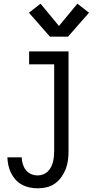

<svg xmlns="http://www.w3.org/2000/svg" viewBox="-20 -799 540 1042"><path d="M185 223Q163 223 141 218.5Q119 214 99.5 203.5Q80 193 65 176.5Q50 160 40 140Q30 120 25.5 98.5Q21 77 20 55H98Q98 73 103.5 91Q109 109 120 123.5Q131 138 148.5 145.5Q166 153 185 153Q200 153 214.5 147.5Q229 142 239.5 131.5Q250 121 257 107.5Q264 94 267.5 79.5Q271 65 272.5 50Q274 35 274 20V-450H138V-520H352V20Q352 45 349 69.5Q346 94 337 117.5Q328 141 313.5 161.5Q299 182 279 196.5Q259 211 234.5 217Q210 223 185 223ZM251 -600 137 -730 200 -779 300 -658 400 -779 463 -730 349 -600Z"/></svg>

Font: Iosevka www.saffi
Style: Regular
Weight: 400
Monospace: yes
Designer: Belleve Invis
Foundry: Belleve Invis
Version: Version 22.0.2; ttfautohint (v1.8.3)